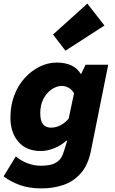

<svg xmlns="http://www.w3.org/2000/svg" viewBox="-22 -860 642 1068"><path d="M209 188Q139 188 87.5 169Q36 150 -2 121L66 10Q94 34 131 48Q168 62 205 62Q230 62 255 57.5Q280 53 300.5 37Q321 21 332 -14L352 -78H348Q321 -53 282 -36.5Q243 -20 204 -20Q125 -20 80.5 -71Q36 -122 36 -206Q36 -274 57.5 -330Q79 -386 116 -426.5Q153 -467 199 -489.5Q245 -512 294 -512Q342 -512 376 -495.5Q410 -479 426 -450H430L454 -500H580L484 -22Q468 59 426.5 105Q385 151 328.5 169.5Q272 188 209 188ZM262 -150Q288 -150 313 -162.5Q338 -175 360 -200L390 -342Q377 -362 359.5 -372Q342 -382 321 -382Q302 -382 281 -372Q260 -362 242 -342.5Q224 -323 213 -295Q202 -267 202 -230Q202 -188 217 -169Q232 -150 262 -150ZM342 -578 273 -668 464 -840 559 -718Z"/></svg>

Font: Source Code Pro ExtraLight Black
Style: Italic
Weight: 900
Italic angle: -11°
Monospace: yes
Version: Version 1.016;hotconv 1.0.116;makeotfexe 2.5.65601